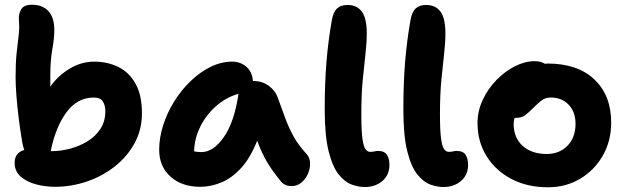

<svg xmlns="http://www.w3.org/2000/svg" viewBox="-20 -781 2650 813"><path d="M212 10Q173 10 134 0Q95 -10 68.5 -32.5Q42 -55 42 -92Q42 -114 53 -127.5Q64 -141 83 -146Q78 -159 75 -174Q66 -226 59.5 -278Q53 -330 49.5 -375.5Q46 -421 46 -452Q46 -516 50.5 -557.5Q55 -599 59 -631Q63 -663 60 -696Q58 -723 70 -742Q82 -761 115 -761Q159 -761 184.5 -734.5Q210 -708 210 -653Q210 -619 201.5 -572Q193 -525 193 -462Q193 -449 193 -437Q193 -425 193 -414Q225 -460 274.5 -490Q324 -520 379 -520Q435 -520 481 -497.5Q527 -475 554 -426.5Q581 -378 581 -301Q581 -232 550 -175Q519 -118 466.5 -76.5Q414 -35 348 -12.5Q282 10 212 10ZM195 -142V-141H200Q236 -141 275 -151Q314 -161 348.5 -181.5Q383 -202 404.5 -234Q426 -266 426 -310Q426 -335 415.5 -351.5Q405 -368 377 -368Q307 -368 261 -305Q215 -242 195 -142Z M828 10Q750 10 702 -33Q654 -76 654 -147Q654 -198 671 -251Q688 -304 718 -352Q748 -400 787.5 -438Q827 -476 872 -498Q917 -520 963 -520Q998 -520 1023 -498.5Q1048 -477 1051 -438H1053Q1091 -438 1119 -417Q1147 -396 1157 -365Q1174 -318 1188.5 -279Q1203 -240 1223 -203.5Q1243 -167 1279 -128Q1292 -113 1293 -91Q1294 -69 1284.5 -46.5Q1275 -24 1257 -8.5Q1239 7 1215 7Q1197 7 1185.5 0.5Q1174 -6 1167 -16Q1135 -55 1112 -93Q1089 -131 1069 -185Q1040 -112 1001 -69.5Q962 -27 917.5 -8.5Q873 10 828 10ZM833 -137Q883 -137 927.5 -200Q972 -263 990 -384Q935 -368 893 -330Q851 -292 827 -242.5Q803 -193 802 -140Q815 -137 833 -137Z M1524 11Q1499 11 1469.5 0.5Q1440 -10 1414 -42.5Q1388 -75 1371.5 -140.5Q1355 -206 1355 -317Q1355 -431 1362.5 -520.5Q1370 -610 1385 -695Q1391 -730 1407 -745Q1423 -760 1452 -760Q1491 -760 1512 -732Q1533 -704 1533 -640Q1533 -600 1527.5 -552.5Q1522 -505 1516 -443Q1510 -381 1510 -297Q1510 -225 1515 -191.5Q1520 -158 1528.5 -148Q1537 -138 1547 -138Q1559 -138 1566 -140Q1573 -142 1580 -142Q1608 -142 1618.5 -125.5Q1629 -109 1629 -83Q1629 -40 1599 -14.5Q1569 11 1524 11Z M1857 11Q1832 11 1802.5 0.5Q1773 -10 1747 -42.5Q1721 -75 1704.5 -140.5Q1688 -206 1688 -317Q1688 -431 1695.5 -520.5Q1703 -610 1718 -695Q1724 -730 1740 -745Q1756 -760 1785 -760Q1824 -760 1845 -732Q1866 -704 1866 -640Q1866 -600 1860.5 -552.5Q1855 -505 1849 -443Q1843 -381 1843 -297Q1843 -225 1848 -191.5Q1853 -158 1861.5 -148Q1870 -138 1880 -138Q1892 -138 1899 -140Q1906 -142 1913 -142Q1941 -142 1951.5 -125.5Q1962 -109 1962 -83Q1962 -40 1932 -14.5Q1902 11 1857 11Z M2300 12Q2213 12 2146 -23Q2079 -58 2040.5 -119.5Q2002 -181 2002 -260Q2002 -311 2024 -358Q2046 -405 2082 -442Q2118 -479 2160.5 -500.5Q2203 -522 2244 -522Q2270 -522 2287 -511Q2293 -512 2298 -512Q2426 -512 2497 -444.5Q2568 -377 2568 -262Q2568 -184 2532.5 -122Q2497 -60 2436.5 -24Q2376 12 2300 12ZM2155 -256Q2155 -198 2193 -163.5Q2231 -129 2295 -129Q2349 -129 2383 -164Q2417 -199 2417 -257Q2417 -307 2388 -337.5Q2359 -368 2312 -368Q2289 -368 2273.5 -356Q2258 -344 2238 -324Q2216 -302 2202 -292Q2188 -282 2165 -282Q2162 -282 2159 -282Q2155 -269 2155 -256Z"/></svg>

Font: Shantell Sans Normal
Style: Bold
Weight: 700
Designer: Stephen Nixon, Anya Danilova, Shantell Martin
Foundry: Arrow Type
Version: Version 1.009;[a7da0bfa3]